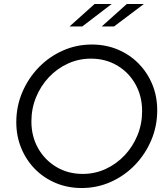

<svg xmlns="http://www.w3.org/2000/svg" viewBox="-20 -935 834 966"><path d="M391 11Q321 11 261 -14Q201 -39 156.5 -84Q112 -129 87 -189.5Q62 -250 62 -320Q62 -400 92 -470.5Q122 -541 174 -595Q226 -649 295 -680Q364 -711 442 -711Q512 -711 572 -686Q632 -661 676.5 -616Q721 -571 746 -511Q771 -451 771 -380Q771 -300 741 -229.5Q711 -159 659 -105Q607 -51 538 -20Q469 11 391 11ZM396 -60Q458 -60 512 -85Q566 -110 607 -153.5Q648 -197 671.5 -254Q695 -311 695 -376Q695 -451 661.5 -511Q628 -571 569.5 -605.5Q511 -640 437 -640Q376 -640 321.5 -615Q267 -590 226 -546.5Q185 -503 161.5 -446Q138 -389 138 -324Q138 -249 171.5 -189.5Q205 -130 263.5 -95Q322 -60 396 -60ZM456 -915H542L394 -802H330ZM618 -915H704L554 -802H492Z"/></svg>

Font: Red Hat Display
Style: Italic
Weight: 400
Italic angle: -12°
Designer: Pentagram, MCKL
Foundry: Pentagram, MCKL
Version: Version 1.023; ttfautohint (v1.8.3)